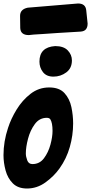

<svg xmlns="http://www.w3.org/2000/svg" viewBox="-33 -1075 522 1100"><path d="M132 -874Q85 -874 83 -914Q82 -930 82 -984Q82 -1022 126 -1031L414 -1055Q457 -1055 461 -1016.5Q465 -978 469 -940Q469 -920 460 -908Q451 -896 430 -894Q274 -885 210 -880L161 -877ZM273 -636Q233 -636 213 -662Q193 -688 193 -722Q193 -805 283 -811Q332 -811 355.5 -786Q379 -761 379 -729Q379 -684 346.5 -660Q314 -636 273 -636ZM122 5Q70 5 40.5 -24.5Q11 -54 -1 -98.5Q-13 -143 -13 -186Q-13 -264 13 -342Q30 -395 62.5 -448Q95 -501 142 -537.5Q189 -574 249 -574Q307 -574 336.5 -541.5Q366 -509 376 -461.5Q386 -414 386 -368Q386 -300 367 -233Q348 -166 308 -110Q276 -65 227.5 -30Q179 5 122 5ZM153 -135Q194 -135 219 -168.5Q244 -202 256 -246.5Q268 -291 268 -325Q268 -372 255 -392Q249 -400 235 -400Q193 -400 166.5 -364Q140 -328 127.5 -280Q115 -232 115 -196Q115 -178 123 -156.5Q131 -135 153 -135Z"/></svg>

Font: Bangerz
Style: Bold
Weight: 700
Designer: vernon adams
Foundry: Vernon Adams
Version: Version 2.10;February 7, 2025;FontCreator 13.0.0.2683 64-bit